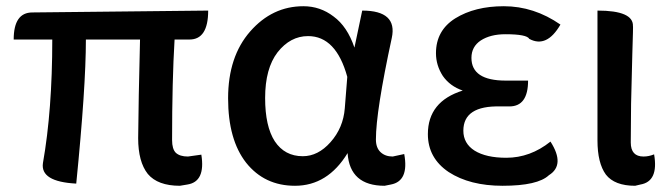

<svg xmlns="http://www.w3.org/2000/svg" viewBox="-20 -584 2161 617"><path d="M558 13Q487 13 455 -25Q424 -64 424 -140Q424 -163 426 -280Q429 -398 430 -457H256Q256 -304 225 6Q109 0 118 -60Q148 -230 148 -457H24Q24 -544 84 -544L649 -550Q649 -457 589 -457H541Q533 -324 533 -134Q533 -105 545 -93Q558 -81 584 -81L627 -87Q641 0 582 9Z M928 13Q830 13 771 -61Q713 -135 713 -268Q713 -402 784 -483Q855 -564 955 -564Q1009 -564 1052 -531Q1096 -499 1119 -431L1144 -550Q1258 -550 1239 -462Q1188 -226 1188 -136Q1188 -109 1203 -95Q1218 -81 1242 -81L1279 -89Q1295 -2 1236 9L1216 13Q1104 13 1097 -92Q1033 13 928 13ZM953 -82Q1002 -82 1042 -127Q1083 -173 1088 -236L1096 -337Q1060 -468 970 -468Q913 -468 872 -416Q832 -364 832 -269Q832 -178 863 -130Q895 -82 953 -82Z M1595 13Q1490 13 1422 -31Q1355 -76 1355 -153Q1355 -258 1467 -293Q1426 -307 1403 -340Q1381 -374 1381 -413Q1381 -486 1443 -525Q1506 -564 1599 -564Q1696 -564 1781 -505Q1737 -429 1681 -459Q1673 -474 1604 -474Q1556 -474 1525 -454Q1495 -434 1495 -398Q1495 -325 1605 -325H1677Q1677 -242 1617 -242H1588Q1469 -245 1469 -164Q1469 -123 1505 -100Q1542 -77 1607 -77Q1684 -77 1749 -129Q1797 -54 1744 -21Q1708 13 1595 13Z M2021 13Q1955 13 1927 -23Q1900 -60 1900 -133V-550Q2016 -550 2014 -500Q2015 -502 2012 -411Q2010 -321 2008 -250Q2007 -179 2007 -126Q2007 -81 2048 -81Q2065 -81 2082 -88Q2097 -1 2038 9Z"/></svg>

Font: Swei Half Moon CJK SC
Style: Medium
Weight: 500
Version: Version 2.071